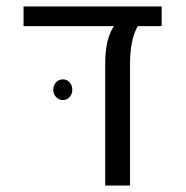

<svg xmlns="http://www.w3.org/2000/svg" viewBox="-20 -575 576 595"><path d="M306 -377Q306 -454 333 -494H53V-555H481V-494H407Q383 -453 383 -377V0H306ZM204 -297Q204 -284 196 -274.5Q188 -265 175 -265Q162 -265 153.5 -274.5Q145 -284 145 -297Q145 -310 153.5 -319.5Q162 -329 175 -329Q188 -329 196 -319.5Q204 -310 204 -297Z"/></svg>

Font: Assistant-zap
Style: zap
Weight: 400
Designer: Hebrew By Ben Nathan, Latin by Paul Hunt
Version: Version 2.001